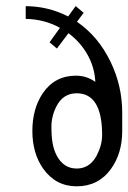

<svg xmlns="http://www.w3.org/2000/svg" viewBox="-20 -621 433 649"><path d="M66.9 -600.1Q142.1 -600.1 210.4 -565.4L235.8 -600.6L262.7 -577.6L240.2 -547.4Q312.5 -497.6 353.5 -412.6Q393.1 -331.1 393.1 -240.2V-178.2Q393.1 -102.5 355 -49.8Q312.5 8.8 239.3 8.8Q168.5 8.8 126 -50.8Q89.4 -103 89.4 -178.2Q89.4 -253.4 124.5 -305.7Q165 -365.2 236.8 -365.2Q272.9 -365.2 302.2 -344.2Q299.8 -394 275.4 -436.8Q251 -479.5 211.4 -508.8L172.4 -457L147.5 -478L182.6 -526.9Q129.9 -556.2 66.9 -557.1ZM239.3 -305.7Q193.8 -305.7 171.4 -262.7Q153.8 -228.5 153.8 -193.4Q153.8 -158.2 158 -136Q162.1 -113.8 171.9 -94.7Q195.3 -51.3 239.3 -51.3Q283.2 -51.3 306.6 -94.7Q325.2 -130.4 325.2 -164.6Q325.2 -305.7 239.3 -305.7Z"/></svg>

Font: Meera
Style: Regular
Weight: 400
Designer: Hussain KH and Suresh P for Swathanthra Malayalam Computing (SMC)
Version: 7.0.0+20160512